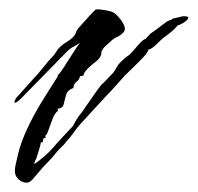

<svg xmlns="http://www.w3.org/2000/svg" viewBox="-20 -359 425 413"><path d="M26 31Q12 23 12 9Q12 2 14 -6.5Q16 -15 19 -28Q25 -53 38.5 -82Q52 -111 69.5 -139.5Q87 -168 102 -191Q105 -195 104 -197Q109 -201 117.5 -214.5Q126 -228 136 -243.5Q146 -259 152 -267Q145 -262 138 -258.5Q131 -255 123 -247L31 -153Q17 -138 12 -138Q11 -138 11 -139Q11 -145 20 -154L54 -192Q62 -200 73 -214Q84 -228 91 -235Q97 -241 100.5 -247Q104 -253 109 -258Q114 -263 123 -268.5Q132 -274 136 -278Q142 -284 143.5 -289.5Q145 -295 151 -301Q165 -317 172 -324.5Q179 -332 185 -338Q188 -340 203.5 -337.5Q219 -335 222 -333Q226 -332 234 -323.5Q242 -315 246.5 -305.5Q251 -296 246 -290Q240 -283 232 -279.5Q224 -276 218 -270Q213 -265 207.5 -260.5Q202 -256 199 -249H198Q200 -237 185 -225.5Q170 -214 164 -206Q161 -203 159 -196H158L152 -195Q151 -188 144.5 -183Q138 -178 138 -170Q125 -165 122 -154.5Q119 -144 117 -135Q115 -126 104 -125Q104 -124 104.5 -122Q105 -120 104 -120Q98 -116 93 -103Q88 -90 84 -78.5Q80 -67 77 -67Q77 -66 77 -66Q78 -65 78.5 -64.5Q79 -64 79 -64Q79 -63 75.5 -62Q72 -61 72 -53H68Q67 -46 64.5 -38.5Q62 -31 60 -24Q59 -19 56.5 -15Q54 -11 54 -6Q78 -23 94 -41Q103 -52 114.5 -64Q126 -76 137 -88Q141 -96 146 -104Q151 -112 155 -116Q158 -120 168.5 -135.5Q179 -151 189.5 -165.5Q200 -180 202 -180L224 -203Q227 -207 230.5 -213.5Q234 -220 238 -224Q243 -229 247.5 -233Q252 -237 258 -241Q263 -245 275 -259.5Q287 -274 294 -276Q296 -279 301 -284Q306 -289 310 -291L338 -312Q341 -314 345.5 -315.5Q350 -317 352 -319L373 -324H377Q385 -324 385 -321Q385 -317 376 -311Q367 -305 363 -305Q355 -296 349 -291Q343 -286 332 -278Q327 -274 317 -264Q307 -254 299 -252Q298 -246 287 -234.5Q276 -223 264.5 -212Q253 -201 248 -196Q228 -173 217.5 -162Q207 -151 200 -143.5Q193 -136 182.5 -124.5Q172 -113 151 -90Q144 -82 137.5 -72.5Q131 -63 123 -55Q119 -49 113 -43.5Q107 -38 102 -32Q95 -23 88.5 -16Q82 -9 73 0L49 28Q43 34 37 34Q32 34 26 31Z"/></svg>

Font: Cherish
Style: Regular
Weight: 400
Designer: Robert E. Leuschke
Foundry: Robert E. Leuschke
Version: Version 1.005